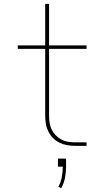

<svg xmlns="http://www.w3.org/2000/svg" viewBox="-20 -755 540 994"><path d="M369 0Q348 0 327.5 -3.5Q307 -7 288.5 -16Q270 -25 255 -40Q240 -55 230.5 -74Q221 -93 217.5 -113.5Q214 -134 214 -155V-502H72V-520H214V-735H234V-520H428V-502H234V-155Q234 -136 237 -118Q240 -100 248 -83.5Q256 -67 269 -54Q282 -41 298 -32.5Q314 -24 332.5 -21Q351 -18 369 -18H428V0ZM297 219 282 212Q295 188 300 161.5Q305 135 305 108H280V66H322V108Q322 137 316.5 165.5Q311 194 297 219Z"/></svg>

Font: Iosevka SS04 Thin
Style: Regular
Weight: 100
Monospace: yes
Designer: Belleve Invis
Foundry: Belleve Invis
Version: Version 19.0.0; ttfautohint (v1.8.4)